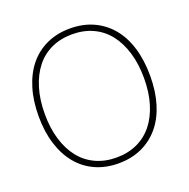

<svg xmlns="http://www.w3.org/2000/svg" viewBox="-131 -851 976 993"><g transform="rotate(-20 357.0 -355.0)"><path d="M357 16Q286 16 229 -10Q172 -36 132.5 -84Q93 -132 71.5 -200.5Q50 -269 50 -354Q50 -440 71.5 -509Q93 -578 132.5 -626Q172 -674 229 -700Q286 -726 357 -726Q428 -726 485 -700Q542 -674 582 -626Q622 -578 643 -509Q664 -440 664 -354Q664 -269 643 -200.5Q622 -132 582 -84Q542 -36 485 -10Q428 16 357 16ZM357 -16Q420 -16 471 -39.5Q522 -63 557 -107Q592 -151 611 -213.5Q630 -276 630 -354Q630 -432 611 -495Q592 -558 557 -602.5Q522 -647 471 -670.5Q420 -694 357 -694Q294 -694 243 -670.5Q192 -647 157 -602.5Q122 -558 103 -495Q84 -432 84 -354Q84 -276 103 -213.5Q122 -151 157 -107Q192 -63 243 -39.5Q294 -16 357 -16Z"/></g></svg>

Font: Geist Thin
Style: Regular
Weight: 400
Designer: Basement.studio, Andrés Briganti, Mateo Zaragoza
Foundry: Basement.studio, Vercel, Andrés Briganti, Guido Ferreyra, Mateo Zaragoza
Version: Version 1.401